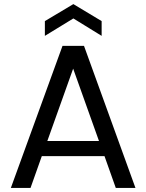

<svg xmlns="http://www.w3.org/2000/svg" viewBox="-20 -917 714 937"><path d="M390 -693 641 0H545L490 -155H184L129 0H33L285 -693ZM211 -229H463L337 -582ZM476 -742 338 -827 199 -742V-814L338 -897L476 -814Z"/></svg>

Font: Poppins
Style: Regular
Weight: 400
Designer: Ninad Kale (Devanagari), Jonny Pinhorn (Latin)
Version: Version 5.002